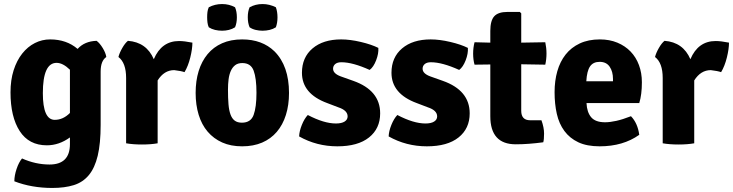

<svg xmlns="http://www.w3.org/2000/svg" viewBox="-20 -709 3628 950"><path d="M364 -467Q398 -505 458 -507Q474 -495 488.5 -471Q503 -447 506 -427Q478 -408 478 -355V-91Q478 1 463.5 61.5Q449 122 419.5 157.5Q390 193 345 207Q300 221 239 221Q136 221 51 188Q51 160 62 127Q73 94 89 75Q156 105 225 105Q326 105 326 4V-29Q272 10 212 10Q123 10 77.5 -60.5Q32 -131 32 -252Q32 -313 47.5 -361.5Q63 -410 90 -444Q117 -478 152.5 -496Q188 -514 228 -514Q309 -514 364 -467ZM326 -150V-364Q291 -398 260 -398Q192 -398 192 -248Q192 -116 251 -116Q292 -116 326 -150Z M566 -427Q571 -447 585 -471.5Q599 -496 613 -507Q705 -500 741 -416Q779 -506 866 -506Q892 -506 932 -498Q932 -467 921.5 -424.5Q911 -382 893 -352Q876 -358 842 -362Q792 -362 760 -311V0Q727 6 682.5 6Q638 6 604 0V-323Q604 -398 566 -427Z M1338 -455Q1410 -383 1410 -249Q1410 -189 1394.5 -140Q1379 -91 1349.5 -56.5Q1320 -22 1277 -3.5Q1234 15 1178 15Q1122 15 1079.5 -4Q1037 -23 1007.5 -57.5Q978 -92 963 -141Q948 -190 948 -249Q948 -309 963 -357.5Q978 -406 1007 -441Q1036 -476 1079 -495Q1122 -514 1178 -514Q1277 -514 1338 -455ZM1179 -397Q1157 -397 1143.5 -386.5Q1130 -376 1122 -358Q1114 -340 1111 -316.5Q1108 -293 1108 -266Q1108 -224 1110.5 -193.5Q1113 -163 1120.5 -142.5Q1128 -122 1141.5 -112Q1155 -102 1177 -102Q1221 -102 1235 -140.5Q1249 -179 1249 -250Q1249 -322 1235 -359.5Q1221 -397 1179 -397ZM1215 -574Q1206 -595 1206 -624Q1206 -652 1215 -673Q1244 -689 1279 -689Q1313 -689 1345 -673Q1353 -651 1353 -623Q1353 -596 1345 -574Q1331 -565 1314 -561Q1297 -557 1279 -557Q1262 -557 1245 -561Q1228 -565 1215 -574ZM1013 -574Q1008 -585 1006.5 -598Q1005 -611 1005 -624Q1005 -638 1006.5 -650Q1008 -662 1013 -673Q1043 -689 1079 -689Q1114 -689 1143 -673Q1152 -652 1152 -623Q1152 -595 1143 -574Q1129 -565 1112.5 -561Q1096 -557 1079 -557Q1061 -557 1044 -561Q1027 -565 1013 -574Z M1460 -34Q1461 -60 1473.5 -91Q1486 -122 1503 -140Q1583 -98 1642 -98Q1670 -98 1685 -107.5Q1700 -117 1700 -133Q1700 -163 1654 -178L1599 -199Q1474 -245 1474 -349Q1474 -425 1526.5 -469.5Q1579 -514 1668 -514Q1712 -514 1765 -501.5Q1818 -489 1852 -472Q1854 -444 1841 -410.5Q1828 -377 1809 -363Q1725 -401 1669 -401Q1649 -401 1638.5 -392Q1628 -383 1628 -369Q1628 -345 1666 -331L1728 -309Q1861 -262 1861 -148Q1861 -73 1806 -29Q1751 15 1649 15Q1547 15 1460 -34Z M1903 -34Q1904 -60 1916.5 -91Q1929 -122 1946 -140Q2026 -98 2085 -98Q2113 -98 2128 -107.5Q2143 -117 2143 -133Q2143 -163 2097 -178L2042 -199Q1917 -245 1917 -349Q1917 -425 1969.5 -469.5Q2022 -514 2111 -514Q2155 -514 2208 -501.5Q2261 -489 2295 -472Q2297 -444 2284 -410.5Q2271 -377 2252 -363Q2168 -401 2112 -401Q2092 -401 2081.5 -392Q2071 -383 2071 -369Q2071 -345 2109 -331L2171 -309Q2304 -262 2304 -148Q2304 -73 2249 -29Q2194 15 2092 15Q1990 15 1903 -34Z M2678 -500Q2684 -472 2684 -444Q2684 -416 2678 -389L2559 -391V-161Q2559 -114 2603 -114H2659Q2672 -78 2672 -48Q2672 -18 2668 -5Q2594 5 2532 5Q2406 5 2406 -134V-390L2328 -389Q2321 -414 2321 -443.5Q2321 -473 2328 -500L2406 -498V-556Q2406 -607 2425.5 -628.5Q2445 -650 2491 -650H2552L2559 -643V-498Z M3143 -199H2882Q2884 -154 2905 -129Q2926 -104 2974 -104Q2998 -104 3029.5 -111Q3061 -118 3102 -134Q3135 -100 3143 -42Q3063 15 2947 15Q2884 15 2841.5 -5Q2799 -25 2772.5 -61Q2746 -97 2735 -146Q2724 -195 2724 -253Q2724 -309 2737.5 -356.5Q2751 -404 2778.5 -439Q2806 -474 2848.5 -494Q2891 -514 2948 -514Q2996 -514 3034.5 -498Q3073 -482 3100 -454Q3127 -426 3141.5 -387Q3156 -348 3156 -302Q3156 -241 3143 -199ZM2881 -307H3013V-318Q3013 -355 2996.5 -379Q2980 -403 2947 -403Q2915 -403 2899.5 -380.5Q2884 -358 2881 -307Z M3221 -427Q3226 -447 3240 -471.5Q3254 -496 3268 -507Q3360 -500 3396 -416Q3434 -506 3521 -506Q3547 -506 3587 -498Q3587 -467 3576.5 -424.5Q3566 -382 3548 -352Q3531 -358 3497 -362Q3447 -362 3415 -311V0Q3382 6 3337.5 6Q3293 6 3259 0V-323Q3259 -398 3221 -427Z"/></svg>

Font: Signika
Style: Bold
Weight: 700
Designer: Anna Giedrys
Foundry: Anna Giedrys
Version: Version 1.001